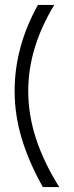

<svg xmlns="http://www.w3.org/2000/svg" viewBox="-20 -757 299 775"><path d="M199 -737Q94 -564 94 -390Q94 -293 125.5 -197Q157 -101 219 -2H153Q97 -101 68 -197Q39 -293 39 -389Q39 -568 133 -737Z"/></svg>

Font: Fundamental  Brigade Scvhlank
Style: Regular
Weight: 100
Designer: Peter Wiegel, original typeface by Arno Drescher 1935
Foundry: Peter Wiegel
Version: Version 0.000 2012 initial release